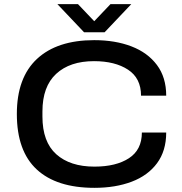

<svg xmlns="http://www.w3.org/2000/svg" viewBox="-20 -891 877 923"><path d="M256 -871H355L433 -789L511 -871H611L483 -736H384ZM434 12Q252 12 156.5 -76.5Q61 -165 61 -343Q61 -518 158 -608Q255 -698 433 -698Q534 -698 612 -668Q690 -638 734.5 -578.5Q779 -519 779 -431H658Q658 -515 595.5 -556Q533 -597 432 -597Q316 -597 250 -536Q184 -475 184 -355V-331Q184 -209 250.5 -149.5Q317 -90 434 -90Q538 -90 600 -130.5Q662 -171 662 -254H779Q779 -166 735 -106.5Q691 -47 613 -17.5Q535 12 434 12Z"/></svg>

Font: Archivo SemiExpanded Medium
Style: Regular
Weight: 500
Width: 6
Designer: Hector Gatti
Foundry: Omnibus-Type
Version: Version 2.001; ttfautohint (v1.8.3)